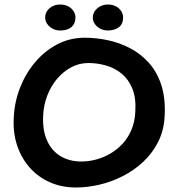

<svg xmlns="http://www.w3.org/2000/svg" viewBox="-20 -823 790 850"><path d="M316 7Q253 7 201 -16Q149 -39 112 -80.5Q75 -122 56 -178.5Q37 -235 41 -303Q44 -371 68.5 -434Q93 -497 135 -547Q177 -597 233 -626.5Q289 -656 355 -656Q406 -656 457.5 -645Q509 -634 556 -609.5Q603 -585 639 -545Q675 -505 694 -447Q713 -389 709 -310Q706 -246 680.5 -195.5Q655 -145 614.5 -107Q574 -69 524 -43.5Q474 -18 420.5 -5.5Q367 7 316 7ZM340 -108Q372 -108 404.5 -116.5Q437 -125 467.5 -142.5Q498 -160 522.5 -186.5Q547 -213 562 -248.5Q577 -284 579 -328Q583 -389 566 -430.5Q549 -472 518.5 -497Q488 -522 449.5 -533Q411 -544 371 -544Q331 -544 296 -525.5Q261 -507 233.5 -475Q206 -443 189.5 -400.5Q173 -358 171 -310Q168 -247 188 -201.5Q208 -156 247.5 -132Q287 -108 340 -108ZM458 -688Q440 -688 425 -695.5Q410 -703 400.5 -716Q391 -729 391 -745Q391 -762 400.5 -775Q410 -788 425 -795.5Q440 -803 458 -803Q477 -803 492 -795.5Q507 -788 516 -774.5Q525 -761 525 -746Q525 -716 505.5 -702Q486 -688 458 -688ZM246 -688Q228 -688 213 -696Q198 -704 189 -717Q180 -730 180 -746Q180 -762 189 -775Q198 -788 213 -795.5Q228 -803 246 -803Q266 -803 281 -795.5Q296 -788 305 -774.5Q314 -761 314 -746Q314 -726 305 -713Q296 -700 281 -694Q266 -688 246 -688Z"/></svg>

Font: Sour Gummy Medium
Style: Regular
Weight: 500
Designer: Stefie Justprince
Foundry: Eifetstype
Version: Version 1.000